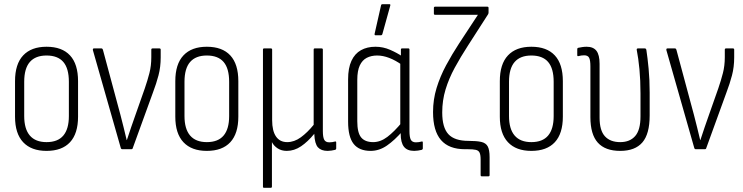

<svg xmlns="http://www.w3.org/2000/svg" viewBox="-20 -715 3560 920"><path d="M203 8Q130 8 91 -33.5Q52 -75 52 -156V-326Q52 -408 91 -449.5Q130 -491 203 -491Q277 -491 315.5 -449.5Q354 -408 354 -326V-156Q354 -75 315.5 -33.5Q277 8 203 8ZM203 -34Q257 -34 283.5 -65.5Q310 -97 310 -159V-323Q310 -387 283.5 -418Q257 -449 203 -449Q150 -449 123 -418Q96 -387 96 -323V-159Q96 -97 123 -65.5Q150 -34 203 -34Z M565 0Q561 0 559 -5L425 -475Q424 -483 430 -483H466Q471 -483 473 -477L557 -165Q565 -134 572.5 -104Q580 -74 587 -44H588Q598 -75 608.5 -105.5Q619 -136 630 -167L674 -292Q687 -330 696 -365Q705 -400 705 -441V-477Q705 -483 711 -483H744Q750 -483 750 -477V-440Q750 -394 739.5 -354Q729 -314 713 -272L616 -5Q615 0 609 0Z M971 8Q898 8 859 -33.5Q820 -75 820 -156V-326Q820 -408 859 -449.5Q898 -491 971 -491Q1045 -491 1083.5 -449.5Q1122 -408 1122 -326V-156Q1122 -75 1083.5 -33.5Q1045 8 971 8ZM971 -34Q1025 -34 1051.5 -65.5Q1078 -97 1078 -159V-323Q1078 -387 1051.5 -418Q1025 -449 971 -449Q918 -449 891 -418Q864 -387 864 -323V-159Q864 -97 891 -65.5Q918 -34 971 -34Z M1245 185Q1240 185 1240 179V-477Q1240 -483 1245 -483H1278Q1284 -483 1284 -477V-139Q1284 -88 1302.5 -61Q1321 -34 1356 -34Q1390 -34 1421.5 -57Q1453 -80 1483 -117V-477Q1483 -483 1488 -483H1521Q1527 -483 1527 -477V-87Q1527 -58 1533.5 -45.5Q1540 -33 1558 -33Q1565 -33 1572 -34Q1579 -35 1586 -37Q1591 -38 1591 -32V-3Q1591 1 1586 3Q1578 5 1568 6.5Q1558 8 1550 8Q1519 8 1503.5 -9Q1488 -26 1486 -72V-74Q1455 -36 1422.5 -14Q1390 8 1354 8Q1329 8 1310.5 -4Q1292 -16 1283 -34V179Q1283 185 1277 185Z M1756 8Q1701 8 1674.5 -25.5Q1648 -59 1648 -132V-335Q1648 -389 1664 -423.5Q1680 -458 1709.5 -474.5Q1739 -491 1779 -491Q1816 -491 1850 -476Q1884 -461 1907 -445L1906 -404Q1875 -426 1845 -437.5Q1815 -449 1787 -449Q1759 -449 1737.5 -438Q1716 -427 1704 -401.5Q1692 -376 1692 -332V-134Q1692 -79 1710.5 -56.5Q1729 -34 1768 -34Q1803 -34 1836 -59Q1869 -84 1907 -130L1909 -87Q1871 -43 1834 -17.5Q1797 8 1756 8ZM1965 8Q1931 8 1915.5 -12Q1900 -32 1900 -74V-97L1898 -107V-417L1901 -434V-477Q1901 -483 1906 -483H1937Q1942 -483 1942 -477V-87Q1942 -58 1948.5 -45.5Q1955 -33 1973 -33Q1980 -33 1987 -34Q1994 -35 2001 -37Q2006 -38 2006 -32V-4Q2006 1 2001 3Q1993 5 1983 6.5Q1973 8 1965 8ZM1779 -546Q1774 -546 1775 -553L1806 -690Q1807 -693 1808.5 -694Q1810 -695 1813 -695H1846Q1852 -695 1850 -688L1812 -551Q1810 -546 1806 -546Z M2289 130Q2283 130 2283 124V49Q2283 27 2278 16.5Q2273 6 2260 3Q2247 0 2222 0H2208Q2131 0 2093 -44Q2055 -88 2055 -178Q2055 -238 2072 -293.5Q2089 -349 2117.5 -402Q2146 -455 2180 -507L2270 -644H2065Q2059 -644 2059 -650V-677Q2059 -683 2065 -683H2315Q2321 -683 2321 -677V-655Q2321 -651 2319 -647L2222 -496Q2187 -442 2159 -390.5Q2131 -339 2115 -286.5Q2099 -234 2099 -176Q2099 -104 2128.5 -72Q2158 -40 2225 -40Q2264 -40 2286 -35Q2308 -30 2317 -13.5Q2326 3 2326 38V124Q2326 130 2320 130Z M2526 8Q2453 8 2414 -33.5Q2375 -75 2375 -156V-326Q2375 -408 2414 -449.5Q2453 -491 2526 -491Q2600 -491 2638.5 -449.5Q2677 -408 2677 -326V-156Q2677 -75 2638.5 -33.5Q2600 8 2526 8ZM2526 -34Q2580 -34 2606.5 -65.5Q2633 -97 2633 -159V-323Q2633 -387 2606.5 -418Q2580 -449 2526 -449Q2473 -449 2446 -418Q2419 -387 2419 -323V-159Q2419 -97 2446 -65.5Q2473 -34 2526 -34Z M2952 8Q2880 8 2844.5 -31.5Q2809 -71 2809 -154V-397Q2809 -426 2803 -438Q2797 -450 2779 -450Q2773 -450 2765.5 -449Q2758 -448 2751 -446Q2746 -445 2746 -451V-479Q2746 -485 2751 -486Q2760 -488 2770.5 -489.5Q2781 -491 2791 -491Q2823 -491 2838 -471.5Q2853 -452 2853 -409V-151Q2853 -90 2878.5 -62Q2904 -34 2952 -34Q2998 -34 3023.5 -63Q3049 -92 3049 -157V-268Q3049 -330 3044 -383Q3039 -436 3031 -476Q3030 -483 3037 -483H3070Q3075 -483 3077 -477Q3083 -438 3088 -385.5Q3093 -333 3093 -272V-162Q3093 -73 3058 -32.5Q3023 8 2952 8Z M3313 0Q3309 0 3307 -5L3173 -475Q3172 -483 3178 -483H3214Q3219 -483 3221 -477L3305 -165Q3313 -134 3320.5 -104Q3328 -74 3335 -44H3336Q3346 -75 3356.5 -105.5Q3367 -136 3378 -167L3422 -292Q3435 -330 3444 -365Q3453 -400 3453 -441V-477Q3453 -483 3459 -483H3492Q3498 -483 3498 -477V-440Q3498 -394 3487.5 -354Q3477 -314 3461 -272L3364 -5Q3363 0 3357 0Z"/></svg>

Font: Sofia Sans Condensed Light
Style: Regular
Weight: 300
Designer: Botio Nikoltchev, Ani Petrova
Foundry: lettersoup
Version: Version 4.101